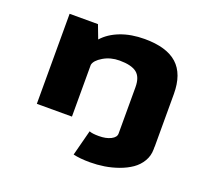

<svg xmlns="http://www.w3.org/2000/svg" viewBox="-120 -660 1090 1002"><g transform="rotate(20 425.0 -159.0)"><path d="M107.5 0V-500H265L293.5 -425Q329.5 -465.5 388.2 -488Q447 -510.5 521.5 -510.5Q643.5 -510.5 702.8 -457Q762 -403.5 762 -292.5V0H761.5V14.5Q761.5 51 743.5 81.2Q725.5 111.5 696.2 131.8Q667 152 628.8 165.8Q590.5 179.5 551 185.8Q511.5 192 472.5 192Q416 192 378.5 183L415.5 40.5Q431 47.5 468.5 47.5Q509 47.5 535.2 34Q561.5 20.5 561.5 0V-257.5Q561.5 -314 531.8 -337Q502 -360 436.5 -360Q387 -360 347.2 -336.5Q307.5 -313 302.5 -287.5V0Z"/></g></svg>

Font: League Mono Wide ExtraBold
Style: Regular
Weight: 800
Width: 8
Designer: Tyler Finck
Foundry: The League of Moveable Type / Tyler Finck
Version: Version 2.210